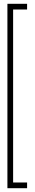

<svg xmlns="http://www.w3.org/2000/svg" viewBox="-20 -770 182 1010"><path d="M19 220V-750H122.5V-720H49V190H122.5V220Z"/></svg>

Font: Imbue Thin 10pt Thin
Style: Regular
Weight: 250
Version: Version 1.102